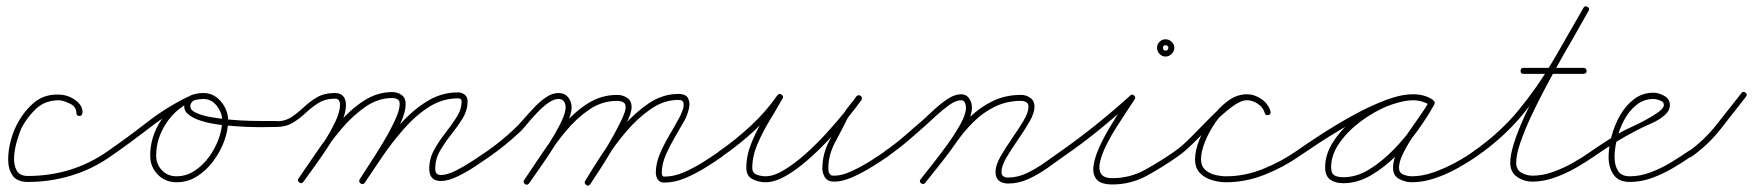

<svg xmlns="http://www.w3.org/2000/svg" viewBox="-20 -566 5579 611"><path d="M243 -207H242Q242 -197 233 -197Q223 -197 223 -207Q223 -226 203 -236Q183 -246 168 -247Q124 -247 95.5 -220.5Q67 -194 48 -158Q42 -144 34.5 -119.5Q27 -95 25 -69Q23 -43 32.5 -24.5Q42 -6 69 -6Q138 -6 202 -25.5Q266 -45 323 -85Q323 -85 323 -85Q323 -85 323 -85Q330 -90 336 -82Q341 -75 333 -69Q275 -28 207.5 -7.5Q140 13 69 13Q34 13 20 -7.5Q6 -28 6 -58Q6 -88 14 -117.5Q22 -147 32 -166Q52 -207 85.5 -237Q119 -267 168 -265Q184 -265 201 -258Q218 -251 230.5 -238Q243 -225 243 -207Q243 -207 243 -207Q243 -207 243 -207Z M320 -72Q315 -79 323 -85Q385 -128 447.5 -176.5Q510 -225 578 -258Q578 -258 578 -258Q578 -258 578 -258Q587 -262 591 -254Q595 -245 587 -241Q519 -208 457 -160Q395 -112 333 -69Q326 -64 320 -72ZM578 -258Q587 -262 591 -253Q595 -245 586 -241Q538 -219 507.5 -171.5Q477 -124 477 -71Q477 -43 495.5 -24Q514 -5 542 -5Q572 -5 598.5 -22Q625 -39 645 -66.5Q665 -94 676 -124.5Q687 -155 687 -183Q687 -207 670 -229Q653 -251 627 -251Q617 -251 604 -248.5Q591 -246 587 -235Q587 -235 587 -235Q587 -235 587 -235Q581 -219 600 -209Q619 -199 650 -193.5Q681 -188 715 -185Q749 -182 775 -181.5Q801 -181 808 -181Q814 -181 820.5 -181Q827 -181 833 -181Q839 -181 845.5 -181Q852 -181 859 -181Q869 -180 869 -171Q868 -161 859 -162Q850 -162 823 -161.5Q796 -161 760.5 -162.5Q725 -164 688 -168Q651 -172 621.5 -181Q592 -190 576.5 -204.5Q561 -219 569 -241Q569 -241 569 -241Q569 -241 569 -241Q575 -259 592.5 -264.5Q610 -270 627 -270Q661 -270 683.5 -242.5Q706 -215 706 -183Q706 -151 693.5 -117Q681 -83 658.5 -53Q636 -23 606.5 -4.5Q577 14 542 14Q506 14 482 -10.5Q458 -35 458 -71Q458 -130 491.5 -181.5Q525 -233 578 -258Q578 -258 578 -258Q578 -258 578 -258Z M850 -171H849Q849 -180 859 -180Q888 -180 908.5 -194Q929 -208 947.5 -225.5Q966 -243 989 -256.5Q1012 -270 1046 -270Q1064 -270 1072.5 -259.5Q1081 -249 1081 -232Q1081 -207 1066 -174Q1051 -141 1028.5 -106Q1006 -71 983.5 -40Q961 -9 946 12Q940 20 933 15Q925 9 930 2Q944 -18 966 -48Q988 -78 1010 -112.5Q1032 -147 1047 -178.5Q1062 -210 1062 -232Q1062 -252 1046 -252Q1015 -252 993 -238Q971 -224 952.5 -206.5Q934 -189 912 -175.5Q890 -162 859 -162Q850 -162 850 -171ZM933 15Q925 9 930 2Q955 -34 986.5 -80.5Q1018 -127 1055.5 -171.5Q1093 -216 1136.5 -244.5Q1180 -273 1228 -273Q1246 -273 1258.5 -263.5Q1271 -254 1271 -235Q1271 -211 1256.5 -178Q1242 -145 1220 -108.5Q1198 -72 1176.5 -40Q1155 -8 1141 14Q1136 22 1128 17Q1120 12 1125 4Q1137 -15 1158 -47Q1179 -79 1200.5 -115Q1222 -151 1237 -183.5Q1252 -216 1252 -235Q1252 -246 1245 -250Q1238 -254 1228 -254Q1183 -254 1142 -225.5Q1101 -197 1065 -154Q1029 -111 999 -66Q969 -21 946 12Q940 20 933 15ZM1128 18Q1120 13 1125 5Q1151 -34 1183.5 -81.5Q1216 -129 1255 -172.5Q1294 -216 1339.5 -244Q1385 -272 1437 -272Q1450 -272 1459 -264.5Q1468 -257 1468 -244Q1468 -215 1452 -189Q1436 -163 1416 -138Q1396 -113 1380.5 -86.5Q1365 -60 1365 -29Q1365 -9 1383 -9Q1403 -9 1431.5 -23.5Q1460 -38 1487 -56Q1514 -74 1530 -85Q1530 -85 1530 -85Q1530 -85 1530 -85Q1537 -90 1543 -82Q1548 -75 1540 -69Q1523 -57 1494.5 -38Q1466 -19 1436 -4.5Q1406 10 1383 10Q1346 10 1346 -29Q1346 -61 1361.5 -89Q1377 -117 1397 -142.5Q1417 -168 1433 -193Q1449 -218 1449 -244Q1449 -253 1437 -253Q1388 -253 1345 -225.5Q1302 -198 1264.5 -155Q1227 -112 1196 -66.5Q1165 -21 1141 15Q1136 23 1128 18Z M1527 -72Q1522 -79 1530 -85Q1576 -117 1616 -155Q1629 -167 1645.5 -186Q1662 -205 1680.5 -224.5Q1699 -244 1718.5 -257Q1738 -270 1757 -270Q1777 -270 1788 -256.5Q1799 -243 1799 -224Q1799 -203 1783 -170Q1767 -137 1744 -100.5Q1721 -64 1698.5 -32.5Q1676 -1 1664 17Q1658 25 1651 20Q1643 14 1648 7Q1660 -10 1681.5 -40.5Q1703 -71 1725.5 -106.5Q1748 -142 1764 -174Q1780 -206 1780 -224Q1780 -236 1774.5 -243.5Q1769 -251 1757 -251Q1742 -251 1724 -238Q1706 -225 1688 -206Q1670 -187 1655 -168.5Q1640 -150 1629 -141Q1588 -103 1540 -69Q1533 -64 1527 -72ZM1651 20Q1643 14 1648 7Q1674 -31 1704.5 -77Q1735 -123 1771 -166Q1807 -209 1850 -236.5Q1893 -264 1944 -264Q1962 -264 1976 -254.5Q1990 -245 1990 -225Q1990 -211 1979.5 -186.5Q1969 -162 1952.5 -132.5Q1936 -103 1918 -73Q1900 -43 1884 -19Q1868 5 1859 19Q1859 19 1859 19Q1859 19 1859 19Q1854 27 1846 22Q1838 17 1843 9Q1851 -3 1866.5 -27Q1882 -51 1900 -80Q1918 -109 1934 -138Q1950 -167 1960.5 -190Q1971 -213 1971 -225Q1971 -237 1962.5 -241Q1954 -245 1944 -245Q1896 -245 1855.5 -217.5Q1815 -190 1780.5 -148.5Q1746 -107 1717 -62Q1688 -17 1664 17Q1658 25 1651 20ZM1846 23Q1838 18 1842 10Q1864 -27 1894.5 -73.5Q1925 -120 1962.5 -163.5Q2000 -207 2043.5 -236.5Q2087 -266 2135 -267Q2162 -268 2169.5 -253.5Q2177 -239 2172 -219Q2167 -199 2159 -184Q2145 -159 2128.5 -131Q2112 -103 2099 -73.5Q2086 -44 2086 -16Q2086 -12 2087.5 -8Q2089 -4 2094 -4Q2125 -4 2156 -17.5Q2187 -31 2216.5 -49.5Q2246 -68 2270 -85Q2277 -90 2283 -82Q2288 -75 2280 -69Q2255 -51 2224 -32Q2193 -13 2160 1Q2127 15 2094 15Q2080 15 2073.5 5.5Q2067 -4 2067 -16Q2067 -46 2080 -76.5Q2093 -107 2110.5 -136.5Q2128 -166 2142 -192Q2147 -201 2152 -214.5Q2157 -228 2155 -238.5Q2153 -249 2135 -248Q2091 -247 2049.5 -218Q2008 -189 1972 -146.5Q1936 -104 1907.5 -59Q1879 -14 1859 19Q1854 28 1846 23Z M2279 -69Q2272 -64 2266 -72Q2261 -79 2269 -85Q2321 -121 2369 -165.5Q2417 -210 2454 -263Q2459 -270 2467 -265Q2475 -260 2470 -252Q2452 -220 2429.5 -183Q2407 -146 2390.5 -107.5Q2374 -69 2374 -32Q2374 -15 2388.5 -10Q2403 -5 2416 -5Q2442 -5 2474.5 -24.5Q2507 -44 2541.5 -74.5Q2576 -105 2608 -140Q2640 -175 2665.5 -206.5Q2691 -238 2705 -259Q2711 -266 2718 -260Q2726 -254 2720 -247Q2710 -234 2699 -220.5Q2688 -207 2679 -192Q2679 -192 2679 -192Q2679 -193 2679 -193Q2660 -155 2638 -114Q2616 -73 2616 -30Q2616 -20 2619 -14Q2619 -14 2619 -14Q2619 -15 2619 -15Q2623 -9 2625.5 -8Q2628 -7 2636 -7Q2659 -7 2689.5 -21Q2720 -35 2749.5 -53.5Q2779 -72 2797 -85Q2804 -90 2810 -82Q2815 -75 2807 -69Q2788 -56 2757 -36.5Q2726 -17 2693.5 -2.5Q2661 12 2636 12Q2624 12 2616.5 8.5Q2609 5 2603 -5Q2603 -5 2603 -6Q2603 -6 2603 -6Q2597 -16 2597 -30Q2597 -76 2619.5 -119Q2642 -162 2663 -201Q2663 -201 2663 -202Q2663 -202 2663 -202Q2672 -217 2683.5 -231Q2695 -245 2706 -259Q2711 -266 2719 -261Q2726 -255 2721 -247Q2705 -225 2678.5 -192Q2652 -159 2619 -123.5Q2586 -88 2550 -56.5Q2514 -25 2479.5 -5.5Q2445 14 2416 14Q2394 14 2374.5 4Q2355 -6 2355 -32Q2355 -71 2371.5 -111.5Q2388 -152 2411 -190Q2434 -228 2454 -262Q2458 -270 2467 -264Q2475 -259 2470 -251Q2432 -198 2382.5 -152Q2333 -106 2279 -69Q2279 -69 2279 -69Q2279 -69 2279 -69Z M2806 -69Q2799 -64 2793 -72Q2788 -79 2796 -85Q2828 -107 2858 -133Q2888 -159 2918 -185Q2931 -197 2952 -216.5Q2973 -236 2995.5 -251Q3018 -266 3038 -266Q3055 -266 3064 -253Q3073 -240 3073 -224Q3073 -200 3056 -167.5Q3039 -135 3014 -100Q2989 -65 2964.5 -34.5Q2940 -4 2924 16Q2924 16 2924 16Q2924 16 2924 16Q2919 23 2911 17Q2904 12 2910 4Q2924 -14 2947.5 -43.5Q2971 -73 2995.5 -107Q3020 -141 3037 -172Q3054 -203 3054 -224Q3054 -232 3050.5 -239.5Q3047 -247 3038 -247Q3022 -247 3001 -232Q2980 -217 2960.5 -199Q2941 -181 2930 -171Q2900 -144 2869.5 -118Q2839 -92 2806 -69Q2806 -69 2806 -69Q2806 -69 2806 -69ZM2924 16Q2919 23 2911 17Q2904 12 2910 4Q2934 -27 2959 -58Q2984 -89 3006 -121Q3032 -160 3065.5 -192.5Q3099 -225 3139.5 -244.5Q3180 -264 3229 -264Q3246 -264 3259 -254.5Q3272 -245 3272 -227Q3272 -206 3256 -178.5Q3240 -151 3219.5 -121.5Q3199 -92 3183 -65Q3167 -38 3167 -19Q3167 -1 3188 -1Q3218 -1 3247.5 -15Q3277 -29 3304.5 -48.5Q3332 -68 3356 -85Q3356 -85 3356 -85Q3356 -85 3356 -85Q3363 -90 3369 -82Q3374 -75 3366 -69Q3341 -51 3312 -30.5Q3283 -10 3252 4Q3221 18 3188 18Q3170 18 3159 9Q3148 0 3148 -19Q3148 -40 3164 -68Q3180 -96 3200.5 -125.5Q3221 -155 3237 -181.5Q3253 -208 3253 -227Q3253 -237 3245.5 -241Q3238 -245 3229 -245Q3184 -245 3146 -226.5Q3108 -208 3077 -177Q3046 -146 3022 -111Q2999 -78 2974 -46.5Q2949 -15 2924 16Q2924 16 2924 16Q2924 16 2924 16Z M3366 -69Q3359 -64 3353 -72Q3348 -79 3356 -85Q3413 -125 3469 -170Q3525 -215 3577 -262Q3583 -268 3589 -262Q3595 -257 3591 -250Q3583 -238 3567.5 -214.5Q3552 -191 3534 -163Q3516 -135 3501.5 -106Q3487 -77 3481 -52.5Q3475 -28 3483.5 -13.5Q3492 1 3520 1Q3576 1 3625.5 -26.5Q3675 -54 3719 -85Q3726 -90 3732 -82Q3737 -75 3729 -69Q3683 -36 3631 -7.5Q3579 21 3520 21Q3483 21 3469.5 4.5Q3456 -12 3460 -39Q3464 -66 3478.5 -98Q3493 -130 3512 -161.5Q3531 -193 3548.5 -219Q3566 -245 3575 -260Q3579 -267 3587 -260Q3595 -253 3589 -248Q3537 -201 3480.5 -155Q3424 -109 3366 -69Q3366 -69 3366 -69Q3366 -69 3366 -69ZM3698 -414Q3698 -422 3689 -422Q3681 -422 3681 -414Q3681 -405 3689 -405Q3698 -405 3698 -414ZM3662 -414Q3662 -425 3670 -433Q3678 -441 3689 -441Q3700 -441 3708.5 -433Q3717 -425 3717 -414Q3717 -403 3708.5 -394.5Q3700 -386 3689 -386Q3678 -386 3670 -394.5Q3662 -403 3662 -414Z M3729 -69Q3722 -64 3716 -72Q3711 -79 3719 -85Q3742 -101 3771 -130.5Q3800 -160 3831 -191.5Q3862 -223 3892 -244.5Q3922 -266 3948 -266Q3972 -266 3994 -251Q4016 -236 4023 -212Q4023 -212 4023 -212Q4023 -212 4023 -212Q4026 -203 4017 -200Q4008 -197 4005 -206Q4000 -224 3983 -235.5Q3966 -247 3948 -247Q3928 -247 3899 -225Q3870 -203 3839 -172Q3808 -141 3779 -112Q3750 -83 3729 -69Q3729 -69 3729 -69Q3729 -69 3729 -69ZM4023 -212Q4026 -203 4017 -200Q4008 -197 4005 -206Q4000 -224 3983 -235.5Q3966 -247 3948 -247Q3921 -247 3895 -227Q3869 -207 3848 -176.5Q3827 -146 3814.5 -114.5Q3802 -83 3802 -59Q3802 -38 3815 -26Q3828 -14 3846.5 -9.5Q3865 -5 3882 -5Q3941 -5 3998.5 -28Q4056 -51 4105 -85Q4112 -90 4118 -82Q4123 -75 4115 -69Q4065 -34 4004.5 -10Q3944 14 3882 14Q3859 14 3836 7Q3813 0 3798 -16Q3783 -32 3783 -59Q3783 -87 3797 -122Q3811 -157 3834.5 -190Q3858 -223 3887 -244.5Q3916 -266 3948 -266Q3972 -266 3994 -251Q4016 -236 4023 -212Q4023 -212 4023 -212Q4023 -212 4023 -212Z M4102 -72Q4097 -79 4105 -85Q4136 -107 4183 -137.5Q4230 -168 4283 -197.5Q4336 -227 4387 -246.5Q4438 -266 4478 -266Q4494 -266 4509.5 -262Q4525 -258 4539 -249Q4546 -243 4541 -236Q4536 -228 4528 -233Q4504 -247 4476 -247Q4440 -247 4395.5 -228.5Q4351 -210 4310 -179.5Q4269 -149 4242.5 -111Q4216 -73 4216 -34Q4216 -14 4226.5 -8Q4237 -2 4255 -2Q4297 -2 4337.5 -27Q4378 -52 4415 -90Q4452 -128 4481 -169Q4510 -210 4528 -243Q4532 -251 4541 -246Q4549 -242 4544 -233Q4534 -214 4515 -187.5Q4496 -161 4477 -132.5Q4458 -104 4445 -77.5Q4432 -51 4432 -32Q4432 -16 4446 -10.5Q4460 -5 4473 -5Q4506 -5 4541.5 -17.5Q4577 -30 4610.5 -48Q4644 -66 4670 -85Q4670 -85 4670 -85Q4670 -85 4670 -85Q4677 -90 4683 -82Q4688 -75 4680 -69Q4653 -50 4618 -30.5Q4583 -11 4545.5 1.5Q4508 14 4473 14Q4452 14 4432.5 3.5Q4413 -7 4413 -32Q4413 -56 4426 -83.5Q4439 -111 4458 -139Q4477 -167 4496 -193.5Q4515 -220 4528 -243Q4532 -251 4541 -246Q4549 -242 4544 -233Q4525 -198 4494.5 -155Q4464 -112 4425.5 -73Q4387 -34 4343.5 -8.5Q4300 17 4255 17Q4229 17 4213 5.5Q4197 -6 4197 -34Q4197 -77 4225 -118.5Q4253 -160 4296.5 -193Q4340 -226 4388 -246Q4436 -266 4476 -266Q4510 -266 4538 -249Q4546 -245 4540 -236Q4535 -228 4527 -233Q4517 -241 4504 -244Q4491 -247 4478 -247Q4449 -247 4411 -234Q4373 -221 4331 -200Q4289 -179 4248.5 -155Q4208 -131 4173 -108Q4138 -85 4115 -69Q4108 -64 4102 -72Z M4680 -69Q4673 -64 4667 -72Q4662 -79 4670 -85Q4753 -143 4813 -216Q4873 -289 4921.5 -371.5Q4970 -454 5019 -541Q5023 -549 5032 -544Q5040 -540 5035 -531Q5023 -510 5001.5 -472.5Q4980 -435 4954 -389Q4928 -343 4901.5 -293.5Q4875 -244 4853 -197Q4831 -150 4818 -111.5Q4805 -73 4805 -48Q4805 -26 4821.5 -16.5Q4838 -7 4857 -7Q4889 -7 4922.5 -19Q4956 -31 4987.5 -49Q5019 -67 5044 -85Q5044 -85 5044 -85Q5044 -85 5044 -85Q5051 -90 5057 -82Q5062 -75 5054 -69Q5028 -51 4995 -32Q4962 -13 4926.5 -0.5Q4891 12 4857 12Q4830 12 4808 -3Q4786 -18 4786 -48Q4786 -74 4799 -114Q4812 -154 4834 -201.5Q4856 -249 4882.5 -299Q4909 -349 4935.5 -395.5Q4962 -442 4984 -480Q5006 -518 5019 -541Q5023 -549 5032 -544Q5040 -540 5035 -531Q4986 -443 4936.5 -359.5Q4887 -276 4826 -202Q4765 -128 4680 -69Q4680 -69 4680 -69Q4680 -69 4680 -69ZM4828 -331Q4819 -331 4819 -340Q4819 -350 4828 -350Q4876 -350 4923.5 -350Q4971 -350 5019 -350Q5019 -350 5019 -350Q5019 -350 5019 -350Q5029 -350 5029 -340Q5029 -331 5019 -331Q4971 -331 4923.5 -331Q4876 -331 4828 -331Q4828 -331 4828 -331Q4828 -331 4828 -331Z M5054 -69Q5047 -64 5041 -72Q5036 -79 5044 -85Q5067 -101 5090.5 -116Q5114 -131 5138 -145Q5146 -150 5168 -160Q5190 -170 5214.5 -183Q5239 -196 5257 -209Q5275 -222 5275 -232Q5275 -242 5262.5 -246.5Q5250 -251 5242 -251Q5211 -251 5187.5 -232Q5164 -213 5148.5 -184Q5133 -155 5125.5 -123Q5118 -91 5118 -66Q5118 -41 5128.5 -23Q5139 -5 5167 -5Q5199 -5 5232.5 -17.5Q5266 -30 5296.5 -48.5Q5327 -67 5353 -85Q5353 -85 5353 -85Q5353 -85 5353 -85Q5360 -90 5366 -82Q5371 -75 5363 -69Q5336 -50 5303.5 -31Q5271 -12 5236.5 0.5Q5202 13 5167 13Q5131 13 5115 -10Q5099 -33 5099 -66Q5099 -96 5108 -131Q5117 -166 5135 -198Q5153 -230 5180 -250.5Q5207 -271 5242 -271Q5258 -271 5276 -261Q5294 -251 5294 -232Q5294 -214 5278 -200Q5260 -184 5234.5 -173Q5209 -162 5188 -151Q5153 -133 5120 -112.5Q5087 -92 5054 -69Q5054 -69 5054 -69Q5054 -69 5054 -69Z M5350 -70Q5345 -78 5352 -83Q5404 -120 5443.5 -170.5Q5483 -221 5522 -270Q5527 -277 5535 -271Q5542 -266 5536 -258Q5497 -208 5456.5 -156.5Q5416 -105 5364 -68Q5356 -62 5350 -70Z"/></svg>

Font: FRB American Cursive Guidelines Arrows Extralight
Style: Italic
Weight: 200
Italic angle: -25°
Version: Version 2.0;Modular Font Editor K font №1